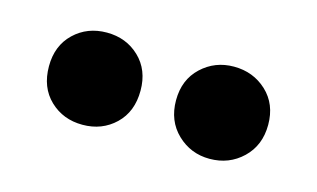

<svg xmlns="http://www.w3.org/2000/svg" viewBox="-37 -854 535 324"><g transform="rotate(15 230.0 -692.5)"><path d="M199 -693Q199 -656 176 -634Q153 -612 119 -612Q85 -612 62 -634Q39 -656 39 -693Q39 -729 62 -751Q85 -773 119 -773Q153 -773 176 -751Q199 -729 199 -693ZM341 -612Q308 -612 284.5 -634.5Q261 -657 261 -693Q261 -729 284.5 -751Q308 -773 341 -773Q375 -773 398.5 -751Q422 -729 422 -693Q422 -657 398.5 -634.5Q375 -612 341 -612Z"/></g></svg>

Font: Repo
Style: Bold
Weight: 700
Designer: Stefan Peev
Foundry: Context Ltd
Version: Version 001.000